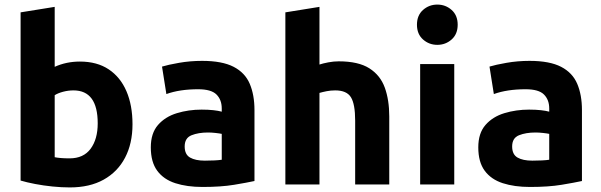

<svg xmlns="http://www.w3.org/2000/svg" viewBox="-20 -806 2628 839"><path d="M285 13Q249 13 209.5 9Q170 5 133.5 -2Q97 -9 70 -17V-752L219 -776V-514Q270 -537 329 -537Q404 -537 455 -503Q506 -469 532.5 -407.5Q559 -346 559 -263Q559 -179 526.5 -117Q494 -55 433 -21Q372 13 285 13ZM284 -114Q345 -114 376 -156Q407 -198 407 -267Q407 -411 301 -411Q278 -411 255.5 -405Q233 -399 219 -390V-119Q244 -114 284 -114Z M865 11Q797 11 746 -5.5Q695 -22 667 -60Q639 -98 639 -162Q639 -224 670.5 -260Q702 -296 753 -311.5Q804 -327 861 -327Q890 -327 912.5 -324.5Q935 -322 949 -318V-332Q949 -370 926 -393Q903 -416 846 -416Q765 -416 707 -395L688 -515Q714 -523 762.5 -531.5Q811 -540 863 -540Q951 -540 1001 -514Q1051 -488 1071.5 -439.5Q1092 -391 1092 -325V-15Q1060 -8 1003 1.5Q946 11 865 11ZM875 -104Q897 -104 917 -105Q937 -106 949 -108V-221Q940 -223 922 -225Q904 -227 889 -227Q847 -227 817 -215Q787 -203 787 -166Q787 -131 810.5 -117.5Q834 -104 875 -104Z M1227 0V-752L1376 -776V-524Q1391 -529 1414.5 -533.5Q1438 -538 1460 -538Q1546 -538 1594 -507.5Q1642 -477 1661.5 -423Q1681 -369 1681 -297V0H1532V-279Q1532 -351 1513.5 -381Q1495 -411 1445 -411Q1425 -411 1407.5 -407.5Q1390 -404 1376 -400V0Z M1816 0V-526H1965V0ZM1891 -610Q1855 -610 1828.5 -633.5Q1802 -657 1802 -698Q1802 -739 1828.5 -762.5Q1855 -786 1891 -786Q1927 -786 1953.5 -762.5Q1980 -739 1980 -698Q1980 -657 1953.5 -633.5Q1927 -610 1891 -610Z M2296 11Q2228 11 2177 -5.5Q2126 -22 2098 -60Q2070 -98 2070 -162Q2070 -224 2101.5 -260Q2133 -296 2184 -311.5Q2235 -327 2292 -327Q2321 -327 2343.5 -324.5Q2366 -322 2380 -318V-332Q2380 -370 2357 -393Q2334 -416 2277 -416Q2196 -416 2138 -395L2119 -515Q2145 -523 2193.5 -531.5Q2242 -540 2294 -540Q2382 -540 2432 -514Q2482 -488 2502.5 -439.5Q2523 -391 2523 -325V-15Q2491 -8 2434 1.5Q2377 11 2296 11ZM2306 -104Q2328 -104 2348 -105Q2368 -106 2380 -108V-221Q2371 -223 2353 -225Q2335 -227 2320 -227Q2278 -227 2248 -215Q2218 -203 2218 -166Q2218 -131 2241.5 -117.5Q2265 -104 2306 -104Z"/></svg>

Font: Ubuntu Sans ExtraBold
Style: Regular
Weight: 800
Designer: Dalton Maag Ltd
Foundry: Dalton Maag Ltd
Version: Version 1.006; ttfautohint (v1.8.4.7-5d5b)